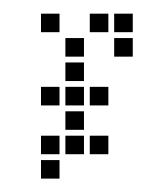

<svg xmlns="http://www.w3.org/2000/svg" viewBox="-20 -230 219 281"><path d="M75.7 -67.1V-40H102.9V-67.1ZM75.7 -102.9V-75.7H102.9V-102.9ZM75.7 -138.6V-111.4H102.9V-138.6ZM75.7 -174.3V-147.1H102.9V-174.3ZM40 -210V-182.9H67.1V-210ZM111.4 -31.4V-4.3H138.6V-31.4ZM40 -31.4V-4.3H67.1V-31.4ZM40 4.3V31.4H67.1V4.3ZM40 -102.9V-75.7H67.1V-102.9ZM111.4 -102.9V-75.7H138.6V-102.9ZM147.1 -174.3V-147.1H174.3V-174.3ZM75.7 -31.4V-4.3H102.9V-31.4ZM111.4 -210V-182.9H138.6V-210ZM147.1 -210V-182.9H174.3V-210Z"/></svg>

Font: Gossip Low Square
Style: Regular
Weight: 400
Width: 3
Designer: Deborah Khodanovich
Version: Version 1.001;Glyphs 3.3.1 (3343)